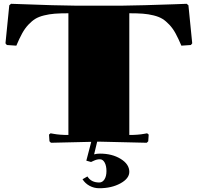

<svg xmlns="http://www.w3.org/2000/svg" viewBox="-20 -750 1040 1010"><path d="M339.8 -680.2Q296.9 -680.2 268.1 -678Q239.3 -675.8 211.7 -668.9Q184.1 -662.1 165.8 -650.9Q147.5 -639.6 129.2 -620.1Q110.8 -600.6 96.4 -574.2Q82 -547.9 65.9 -509.8L16.1 -513.2L8.8 -522L28.8 -722.2L38.1 -730Q298.8 -720.2 378.9 -720.2H621.1Q656.7 -720.2 741.9 -722.7Q827.1 -725.1 894.5 -727.5L961.9 -730L971.2 -722.2L991.2 -522L983.9 -513.2L934.1 -509.8Q918 -547.9 903.6 -574.2Q889.2 -600.6 870.8 -620.1Q852.5 -639.6 834.2 -650.9Q815.9 -662.1 788.3 -668.9Q760.7 -675.8 731.9 -678Q703.1 -680.2 660.2 -680.2V-40Q706.5 -40 737.8 -45.9L753.9 -48.8L762.2 -42L759.8 -6.8L752 1L500 -4.9H491.2L475.1 62Q488.3 58.1 505.9 58.1Q569.8 58.1 615 85.9Q660.2 113.8 660.2 153.8Q660.2 189 613.5 214.6Q566.9 240.2 502 240.2Q474.6 240.2 451.2 227.5Q427.7 214.8 414.1 192.9L439.9 178.2Q459.5 210 502 210Q519 210 529.5 193.6Q540 177.2 540 149.9Q540 122.1 530.5 105Q521 87.9 505.9 87.9Q500.5 87.9 495.8 88.4Q491.2 88.9 486.1 90.6Q481 92.3 478 93.5Q475.1 94.7 468.5 97.7Q461.9 100.6 459 102.1L434.1 95.2L460 -3.9L248 1L240.2 -6.8L237.8 -42L246.1 -48.8L262.2 -45.9Q293.5 -40 339.8 -40Z"/></svg>

Font: Yokawerad
Style: Regular
Weight: 500
Designer: gluk
Foundry: gluk
Version: Version 0.79